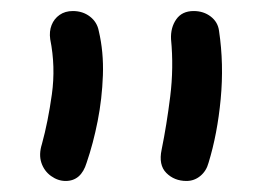

<svg xmlns="http://www.w3.org/2000/svg" viewBox="-20 -737 485 348"><path d="M318 -409Q296 -409 281.5 -423.5Q267 -438 273 -466Q282 -510 288.5 -562Q295 -614 290 -666Q289 -687 299.5 -702Q310 -717 331 -717Q349 -717 362 -707Q375 -697 377 -681Q386 -621 380 -557.5Q374 -494 358 -442Q354 -427 343 -418Q332 -409 318 -409ZM99 -409Q85 -409 72.5 -418Q60 -427 55 -442Q50 -457 56 -476Q67 -516 74 -566Q81 -616 71 -666Q69 -680 73.5 -691.5Q78 -703 88 -710Q98 -717 112 -717Q130 -717 143 -707Q156 -697 159 -681Q168 -643 166.5 -600.5Q165 -558 157 -517.5Q149 -477 137 -442Q127 -409 99 -409Z"/></svg>

Font: Shantell Sans Light
Style: Regular
Weight: 400
Version: Version 1.011;[c5ecc13dd]